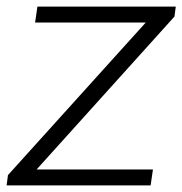

<svg xmlns="http://www.w3.org/2000/svg" viewBox="-26 -560 551 580"><path d="M-2 -31 436 -516 446 -492H80L87 -540H505L501 -510L62 -23L53 -48H436L429 0H-6Z"/></svg>

Font: Pathway Extreme 28pt ExtraLight
Style: Italic
Weight: 250
Italic angle: -8°
Designer: Eduardo Rodriguez Tunni
Foundry: Eduardo Rodriguez Tunni
Version: Version 1.001;gftools[0.9.26]